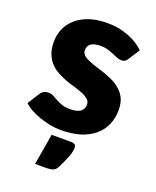

<svg xmlns="http://www.w3.org/2000/svg" viewBox="-135 -606 716 880"><g transform="rotate(20 222.5 -166.0)"><path d="M417 -459.5 381.8 -404.8Q376 -395 369.6 -391.6Q362.8 -387.7 352.1 -387.7Q340.3 -387.7 330.1 -392.6Q326.2 -394 318.1 -397.5Q310.1 -400.9 306.6 -402.3Q291.5 -408.7 277.3 -413.1Q261.2 -417.5 241.2 -417.5Q211.4 -417.5 195.8 -406.7Q180.2 -396 180.2 -375Q180.2 -360.4 190.4 -351.1Q200.7 -340.8 217.3 -334.5Q239.3 -325.2 255.9 -320.3Q282.2 -312.5 299.8 -306.2Q319.3 -299.3 344.2 -287.6Q364.7 -277.3 382.3 -261.2Q399.9 -245.1 410.2 -222.7Q419.9 -199.2 419.9 -168.5Q419.9 -130.4 405.8 -97.7Q391.6 -64.5 364.3 -41.5Q335 -17.1 295.9 -4.9Q253.9 7.8 202.1 7.8Q173.8 7.8 148.9 2.9Q127.4 -1.5 98.1 -10.7Q73.7 -18.6 51.8 -30.8Q34.2 -40 16.1 -56.2L51.8 -112.8Q58.1 -123 67.4 -128.9Q76.7 -134.3 90.8 -134.3Q104.5 -134.3 115.7 -128.4Q128.9 -121.1 138.7 -115.7Q156.2 -106.4 168 -102.5Q185.1 -96.7 210 -96.7Q227.5 -96.7 240.7 -100.6Q254.4 -104.5 260.7 -110.4Q267.6 -116.7 271.5 -125Q274.9 -132.3 274.9 -141.6Q274.9 -157.2 264.6 -167Q252.9 -177.7 236.8 -184.6Q207 -195.8 198.7 -198.2Q172.9 -205.1 153.8 -211.9Q137.2 -217.8 109.9 -231.4Q88.4 -242.2 70.8 -259.8Q53.7 -276.9 43.5 -301.8Q33.2 -326.7 33.2 -362.3Q33.2 -394.5 45.9 -425.3Q58.6 -455.1 84 -477.5Q109.9 -500.5 147.9 -513.7Q187 -526.4 237.8 -526.4Q267.6 -526.4 292.5 -521.5Q315.4 -517.1 341.3 -507.3Q361.3 -500 383.3 -486.3Q402.8 -473.6 417 -459.5ZM169.9 42.5H265.1Q273.4 42.5 277.8 44.4Q284.2 46.9 285.6 49.3Q288.1 52.7 288.6 56.6Q289.1 59.1 289.1 63Q289.1 65.4 288.1 75.2Q287.1 83 283.7 95.2Q282.2 101.1 272 125Q266.1 139.6 252 168Q244.1 184.1 231 189Q219.2 193.8 199.2 193.8H144Z"/></g></svg>

Font: Lato-ExtraBold
Style: Regular
Weight: 500
Designer: Lukasz Dziedzic with Adam Twardoch and Botio Nikoltchev
Foundry: tyPoland Lukasz Dziedzic
Version: ""